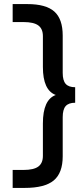

<svg xmlns="http://www.w3.org/2000/svg" viewBox="-20 -720 406 940"><path d="M190 -116Q190 -232 253 -255Q190 -278 190 -392V-543Q190 -579 167.5 -595.5Q145 -612 95 -612H42V-700H114Q205 -700 246 -663.5Q287 -627 287 -546V-363Q287 -326 301.5 -309.5Q316 -293 348 -293V-217Q316 -217 301.5 -200.5Q287 -184 287 -146V45Q287 127 243 163.5Q199 200 101 200H42V112H95Q145 112 167.5 95.5Q190 79 190 43Z"/></svg>

Font: Fivo Sans Med
Style: Regular
Weight: 450
Designer: Alexander Slobzheninov
Foundry: Alexander Slobzheninov
Version: 1.0